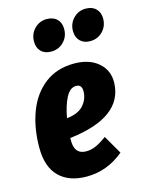

<svg xmlns="http://www.w3.org/2000/svg" viewBox="-122 -879 741 971"><g transform="rotate(-15 248.0 -393.0)"><path d="M466 -404Q460 -225 179 -192V-178Q179 -106 240 -106Q266 -106 291 -117Q316 -128 349 -152L405 -55Q318 18 210 18Q118 18 66.5 -33Q15 -84 15 -185Q15 -287 46 -370Q77 -453 140 -502Q203 -551 294 -551Q374 -551 421 -510Q468 -469 466 -404ZM305 -404Q305 -439 275 -439Q243 -439 221.5 -397.5Q200 -356 189 -293Q249 -299 277 -331Q305 -363 305 -404ZM128 -710Q128 -750 154.5 -777Q181 -804 219 -804Q253 -804 272.5 -785Q292 -766 292 -733Q292 -693 265.5 -666Q239 -639 200 -639Q166 -639 147 -658.5Q128 -678 128 -710ZM332 -710Q332 -750 358.5 -777Q385 -804 423 -804Q457 -804 476.5 -784.5Q496 -765 496 -733Q496 -693 469.5 -666Q443 -639 404 -639Q371 -639 351.5 -658.5Q332 -678 332 -710Z"/></g></svg>

Font: Fira Sans Extra Condensed ExtraBold
Style: Italic
Weight: 800
Width: 3
Italic angle: -8°
Designer: Carrois Corporate & Edenspiekermann AG
Foundry: Carrois Corporate GbR & Edenspiekermann AG
Version: Version 4.203